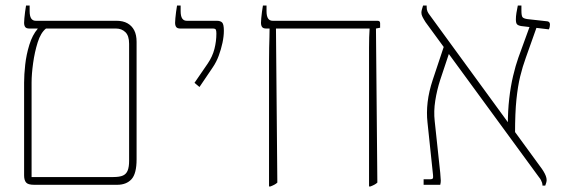

<svg xmlns="http://www.w3.org/2000/svg" viewBox="-20 -667 2058 693"><path d="M103 0Q81 0 74 -8.5Q67 -17 67 -34V-369Q67 -397 71 -433.5Q75 -470 86 -505.5Q97 -541 116 -563V-571H146V-564Q127 -549 116 -514Q105 -479 99.5 -439Q94 -399 94 -369V-28H389Q412 -28 424 -33.5Q436 -39 441 -52Q446 -65 446 -86V-509Q446 -538 432.5 -551Q419 -564 399 -564H86Q75 -564 71 -569.5Q67 -575 67 -585Q67 -591 68 -601.5Q69 -612 70.5 -624Q72 -636 74 -647H87V-627Q87 -609 92.5 -600.5Q98 -592 109 -592H400Q424 -592 440 -583Q456 -574 464.5 -557.5Q473 -541 473 -516V-92Q473 -40 454.5 -20Q436 0 403 0Z M700 -353 682 -368 730 -438Q747 -463 754 -490.5Q761 -518 761 -546Q761 -556 759 -560Q757 -564 748 -564H631Q620 -564 616 -569.5Q612 -575 612 -585Q612 -591 613 -601.5Q614 -612 615.5 -624Q617 -636 619 -647H632V-627Q632 -609 637.5 -600.5Q643 -592 654 -592H762Q776 -592 782 -585.5Q788 -579 788 -556Q788 -536 783 -512.5Q778 -489 769.5 -466Q761 -443 748 -424Z M1312 6V-444Q1312 -473 1312 -494.5Q1312 -516 1312.5 -532.5Q1313 -549 1314 -563V-564H941Q930 -564 926 -569.5Q922 -575 922 -585Q922 -591 923 -601.5Q924 -612 925.5 -624Q927 -636 929 -647H942V-627Q942 -609 947.5 -600.5Q953 -592 964 -592H1342Q1347 -592 1349.5 -590Q1352 -588 1352 -583V-567L1337 -564L1342 -8Q1338 -4 1331.5 -0.5Q1325 3 1317 6ZM951 6V-444Q951 -473 951.5 -494.5Q952 -516 952.5 -532.5Q953 -549 953 -563V-572H976L981 -8Q977 -4 970.5 -0.5Q964 3 956 6Z M1938 3Q1938 -3 1936.5 -7.5Q1935 -12 1932.5 -17Q1930 -22 1925 -28L1516 -587Q1509 -598 1505 -606Q1501 -614 1501 -621Q1501 -627 1503 -633.5Q1505 -640 1507 -647H1520V-642Q1520 -632 1523 -625.5Q1526 -619 1530 -614L1929 -67Q1936 -58 1941.5 -49Q1947 -40 1950 -32Q1953 -24 1953 -17Q1953 -13 1951.5 -7.5Q1950 -2 1948 3ZM1509 0V-20H1534Q1540 -20 1542 -23Q1544 -26 1543 -35L1523 -225Q1519 -260 1523.5 -298.5Q1528 -337 1542 -379L1582 -499H1609L1569 -379Q1557 -342 1551 -303.5Q1545 -265 1549 -230L1569 -43Q1571 -22 1571 -15Q1571 -8 1569 0ZM1839 -185 1813 -218Q1813 -267 1818 -311Q1823 -355 1832 -393Q1841 -431 1851 -459L1895 -580H1921L1878 -459Q1866 -426 1857.5 -391Q1849 -356 1844 -308Q1839 -260 1839 -185ZM1961 -561 1861 -573Q1850 -575 1846 -579.5Q1842 -584 1842 -597Q1842 -608 1844 -620.5Q1846 -633 1849 -647H1862V-629Q1862 -610 1866 -605Q1870 -600 1884 -598L1956 -590Q1961 -589 1963 -586Q1965 -583 1965 -578Q1965 -574 1964 -569.5Q1963 -565 1961 -561Z"/></svg>

Font: Noto Serif Hebrew Thin
Style: Regular
Weight: 250
Version: Version 2.003